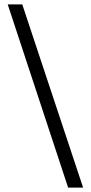

<svg xmlns="http://www.w3.org/2000/svg" viewBox="-20 -767 412 871"><path d="M357 84H289L15 -747H81Z"/></svg>

Font: Figtree Light
Style: Regular
Weight: 300
Designer: Erik Kennedy
Foundry: Erik Kennedy
Version: Version 2.001;gftools[0.9.30]